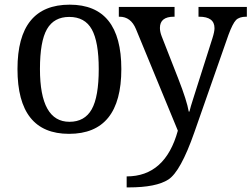

<svg xmlns="http://www.w3.org/2000/svg" viewBox="-20 -566 1082 826"><path d="M276.9 9.8Q55.2 9.8 55.2 -269Q55.2 -545.9 279.8 -545.9Q502 -545.9 502 -269Q502 9.8 276.9 9.8ZM278.8 -42Q344.2 -42 374.5 -95.7Q404.8 -149.4 404.8 -269Q404.8 -385.7 375 -439.5Q345.2 -493.2 277.8 -493.2Q212.4 -493.2 182.1 -440.7Q151.9 -388.2 151.9 -269Q151.9 -42 278.8 -42ZM1042 -536.1V-494.1H1039.1Q1009.3 -494.1 995.1 -479.5Q981 -464.8 962.9 -416L815.9 3.9Q756.8 172.4 704.3 206.3Q651.9 240.2 534.2 240.2H524.9V192.9Q690.9 192.9 745.1 -3.9L564.9 -440.9Q543 -494.1 494.1 -494.1H491.2V-536.1H731V-494.1H728Q668 -494.1 668 -445.8Q668 -429.2 675.8 -409.2L747.1 -227.1Q784.2 -132.3 792 -85.9H794.9Q800.3 -107.9 810.5 -139.2Q820.8 -170.4 832 -207L894 -401.9Q902.8 -429.7 902.8 -444.8Q902.8 -494.1 836.9 -494.1H834V-536.1Z"/></svg>

Font: Droid Serif
Style: Regular
Weight: 400
Designer: Monotype Design team
Foundry: Monotype Imaging Inc.
Version: Version 1.03